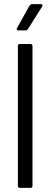

<svg xmlns="http://www.w3.org/2000/svg" viewBox="-20 -914 246 934"><path d="M67 -10V-690Q67 -700 77 -700H128Q138 -700 138 -690V-10Q138 0 128 0H77Q67 0 67 -10ZM63 -778 124 -887Q129 -894 136 -894H179Q185 -894 186.5 -890.5Q188 -887 185 -882L116 -773Q111 -766 104 -766H70Q64 -766 62 -769.5Q60 -773 63 -778Z"/></svg>

Font: Barlow Semi Condensed
Style: Regular
Weight: 400
Width: 4
Designer: Jeremy Tribby
Foundry: Tribby Type
Version: Version 1.408;December 10, 2018;FontCreator 11.5.0.2430 64-b